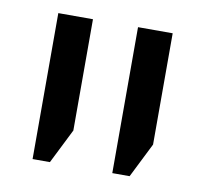

<svg xmlns="http://www.w3.org/2000/svg" viewBox="-53 -648 520 491"><g transform="rotate(10 207.0 -402.5)"><path d="M268 -213V-592H358V-303L313 -213ZM61 -213V-592H151V-303L106 -213Z"/></g></svg>

Font: Noto Sans Hebrew Condensed
Style: Regular
Weight: 400
Width: 3
Designer: Monotype Design Team
Foundry: Monotype Imaging Inc.
Version: Version 2.004; ttfautohint (v1.8.4.7-5d5b)